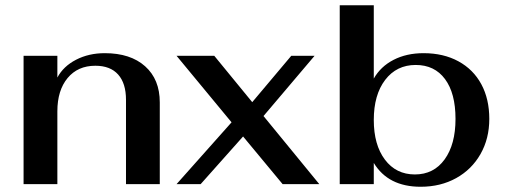

<svg xmlns="http://www.w3.org/2000/svg" viewBox="-20 -703 1937 733"><path d="M70 -490H199V-407Q222 -450 270.5 -475Q319 -500 380 -500Q478 -500 534 -450Q590 -400 590 -312V0H461V-322Q461 -385 431 -418.5Q401 -452 344 -452Q277 -452 238 -405Q199 -358 199 -278V0H70Z M1059 0 908 -182 746 0H654L864 -236L654 -490H798L943 -313L1092 -490H1181L986 -260L1199 0Z M1407 -81V0H1277V-683H1407V-403Q1433 -449 1482.5 -474.5Q1532 -500 1597 -500Q1673 -500 1730 -469Q1787 -438 1817.5 -381.5Q1848 -325 1848 -249Q1848 -174 1814.5 -115Q1781 -56 1721.5 -23Q1662 10 1586 10Q1462 10 1407 -81ZM1719 -249Q1719 -347 1679 -401Q1639 -455 1567 -455Q1494 -455 1450.5 -398Q1407 -341 1407 -245Q1407 -150 1449.5 -93.5Q1492 -37 1564 -37Q1636 -37 1677.5 -94.5Q1719 -152 1719 -249Z"/></svg>

Font: Fahkwang SemiBold
Style: Regular
Weight: 600
Designer: Suppakit Chalermlarp | Katatrad Co.,Ltd.
Foundry: Cadson Demak Co.,Ltd.
Version: Version 1.000; ttfautohint (v1.6)